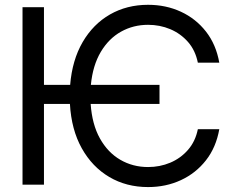

<svg xmlns="http://www.w3.org/2000/svg" viewBox="-20 -757 961 787"><path d="M633.8 -409.2V-331.1H351.6Q357.4 -247.1 389.6 -189.5Q421.9 -131.8 473.1 -102.1Q524.4 -72.3 586.9 -72.3Q635.3 -72.3 677.7 -90.1Q720.2 -107.9 750.5 -142.6Q780.8 -177.2 791 -227.5H878.9Q865.7 -152.8 824.2 -99.9Q782.7 -46.9 721.4 -18.6Q660.2 9.8 586.9 9.8Q498 9.8 428 -31.5Q357.9 -72.8 315.2 -149.2Q272.5 -225.6 266.6 -331.1H160.2V0H72.3V-727.5H160.2V-409.2H267.6Q275.9 -510.7 318.8 -584.5Q361.8 -658.2 430.9 -697.8Q500 -737.3 586.9 -737.3Q660.2 -737.3 721.4 -709Q782.7 -680.7 824.2 -627.7Q865.7 -574.7 878.9 -500H791Q780.8 -550.8 750.5 -585.2Q720.2 -619.6 677.7 -637.5Q635.3 -655.3 586.9 -655.3Q526.4 -655.3 476.1 -627.2Q425.8 -599.1 393.1 -544.2Q360.4 -489.3 352.5 -409.2Z"/></svg>

Font: Inter Display
Style: Regular
Weight: 400
Designer: Rasmus Andersson
Foundry: rsms
Version: Version 4.001;git-9221beed3